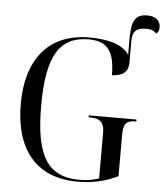

<svg xmlns="http://www.w3.org/2000/svg" viewBox="-58 -912 837 974"><g transform="rotate(5 360.0 -425.5)"><path d="M372 10C452 10 515 -5 578 -36V-246C578 -300 591 -320 639 -320H644V-330H401V-320H408C460 -320 481 -300 481 -249V-16C456 -7 421 0 384 0C219 0 156 -102 156 -358C156 -611 218 -714 368 -714C464 -714 500 -663 500 -543C559 -546 583 -570 583 -613V-724C583 -775 604 -793 653 -793C679 -793 694 -786 706 -773C714 -780 720 -791 720 -806C720 -842 693 -861 652 -861C585 -861 573 -816 573 -733V-653C545 -698 476 -724 371 -724C159 -724 52 -581 52 -358C52 -134 156 10 372 10Z"/></g></svg>

Font: Noto Serif Display SemiCondensed
Style: Regular
Weight: 400
Width: 4
Designer: Monotype Design Team
Foundry: Monotype Imaging Inc.
Version: Version 2.009